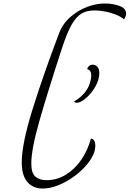

<svg xmlns="http://www.w3.org/2000/svg" viewBox="-20 -1077 745 1104"><path d="M105 -142Q105 -249 166.5 -446.5Q228 -644 319 -884Q340 -940 384.5 -979Q429 -1018 481.5 -1037.5Q534 -1057 582 -1057Q626 -1057 665.5 -1043.5Q705 -1030 705 -999Q705 -982 693 -966Q668 -988 618 -1002.5Q568 -1017 523 -1017Q479 -1017 448 -998.5Q417 -980 391.5 -934.5Q366 -889 338 -805Q252 -541 206 -379.5Q160 -218 160 -137Q160 -83 183 -62Q206 -41 248 -41Q308 -41 359.5 -73Q411 -105 448 -159.5Q485 -214 503 -280Q514 -280 521 -269Q528 -258 528 -239Q528 -188 479 -130Q430 -72 358.5 -32.5Q287 7 226 7Q168 7 136.5 -31.5Q105 -70 105 -142ZM406 -494Q444 -515 470 -548Q496 -581 503 -625Q505 -639 505 -643Q505 -673 481 -680Q484 -691 492.5 -698Q501 -705 513 -705Q529 -705 540 -693Q551 -681 551 -657Q551 -618 528 -578.5Q505 -539 474 -512.5Q443 -486 422 -486Q410 -486 406 -494Z"/></svg>

Font: Charmonman
Style: Regular
Weight: 400
Designer: Ekaluck Peanpanawate
Foundry: Cadson Demak Co.,Ltd.
Version: Version 1.000; ttfautohint (v1.6)